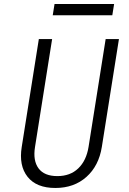

<svg xmlns="http://www.w3.org/2000/svg" viewBox="-20 -924 640 954"><path d="M255 10Q161 10 117 -45.5Q73 -101 88 -194L173 -730H239L154 -194Q143 -126 171.5 -87.5Q200 -49 265 -49Q329 -49 369 -87.5Q409 -126 420 -194L505 -730H571L486 -194Q471 -100 409.5 -45Q348 10 255 10ZM242 -848 251 -904H547L538 -848Z"/></svg>

Font: JetBrains Mono NL ExtraLight
Style: Italic
Weight: 200
Italic angle: -9°
Monospace: yes
Designer: Philipp Nurullin, Konstantin Bulenkov
Foundry: JetBrains
Version: Version 2.305; ttfautohint (v1.8.4.7-5d5b)